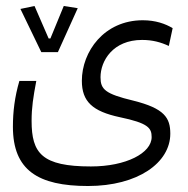

<svg xmlns="http://www.w3.org/2000/svg" viewBox="-20 -454 626 638"><path d="M272.5 164.1C438 164.1 545.9 86.9 545.9 -9.8C545.9 -62.5 526.4 -93.8 422.9 -119.6C329.1 -142.1 314 -157.2 314 -197.3C314 -252 355.5 -321.3 452.1 -321.3C487.3 -321.3 514.6 -313.5 541 -301.3L553.7 -360.4C529.8 -375 496.6 -386.7 454.6 -386.7C325.7 -386.7 252 -282.2 252 -185.5C252 -116.7 287.1 -84 378.4 -64.5C472.2 -44.9 483.9 -28.8 483.9 1.5C483.9 54.7 398.9 99.1 282.2 99.1C119.1 99.1 85 55.2 85 -52.2C85 -96.7 90.3 -130.4 100.6 -185.1H44.4C28.8 -131.8 22.9 -83 22.9 -32.7C22.9 111.3 106 164.1 272.5 164.1ZM117.2 -280.8H172.4L238.3 -426.8L191.9 -434.1L147.5 -326.2H141.6L94.7 -434.1L47.9 -424.3Z"/></svg>

Font: Cascadia Code PL Light
Style: Regular
Weight: 300
Monospace: yes
Designer: Aaron Bell
Foundry: Saja Typeworks
Version: Version 2404.023